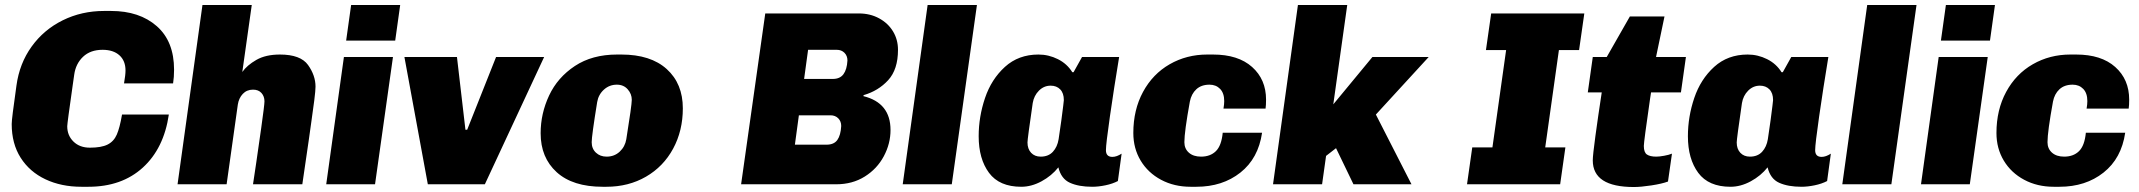

<svg xmlns="http://www.w3.org/2000/svg" viewBox="-20 -740 8589 771"><path d="M679 -460Q679 -430 675 -405H478Q484 -439 484 -457Q484 -496 459.5 -518Q435 -540 392 -540Q343 -540 313.5 -512Q284 -484 278 -440L272 -398Q250 -244 250 -233Q250 -196 275 -171.5Q300 -147 341 -147Q387 -147 412 -159.5Q437 -172 449 -199.5Q461 -227 470 -280H658Q638 -144 553.5 -67Q469 10 335 10H307Q226 10 162.5 -20Q99 -50 63 -106.5Q27 -163 27 -242Q27 -253 31.5 -289Q36 -325 46 -396Q58 -485 107 -553Q156 -621 232 -658.5Q308 -696 398 -696H426Q540 -696 609.5 -635Q679 -574 679 -460Z M1247 -392Q1247 -377 1242 -337Q1237 -297 1230.5 -253Q1224 -209 1220 -178L1194 0H996L1009 -87Q1016 -134 1029 -226.5Q1042 -319 1042 -333Q1042 -353 1030 -366.5Q1018 -380 996 -380Q971 -380 955 -363Q939 -346 935 -320L890 0H693L793 -720H991L953 -451Q972 -478 1009.5 -499.5Q1047 -521 1104 -521Q1187 -521 1217 -479Q1247 -437 1247 -392Z M1567 -577H1370L1390 -720H1587ZM1486 0H1290L1361 -511H1558Z M1849 -219H1856L1972 -511H2165L1927 0H1698L1604 -511H1815Z M2722 -305Q2722 -215 2683 -143Q2644 -71 2574 -30.5Q2504 10 2415 10H2400Q2280 10 2215.5 -48.5Q2151 -107 2151 -205Q2151 -284 2185 -356.5Q2219 -429 2288.5 -475Q2358 -521 2458 -521H2475Q2593 -521 2657.5 -462.5Q2722 -404 2722 -305ZM2378 -330Q2356 -194 2356 -169Q2356 -143 2373 -127Q2390 -111 2416 -111Q2447 -111 2468.5 -131Q2490 -151 2495 -181Q2517 -318 2517 -339Q2517 -363 2500.5 -381.5Q2484 -400 2457 -400Q2427 -400 2405 -380Q2383 -360 2378 -330Z M3586 -540Q3586 -461 3546.5 -418Q3507 -375 3448 -358L3447 -354Q3556 -327 3556 -218Q3556 -163 3529 -112.5Q3502 -62 3452.5 -31Q3403 0 3338 0H2956L3053 -686H3429Q3474 -686 3510 -666.5Q3546 -647 3566 -614Q3586 -581 3586 -540ZM3383 -497Q3383 -516 3371 -528Q3359 -540 3340 -540H3225L3209 -423H3324Q3353 -423 3367 -442Q3381 -461 3383 -497ZM3358 -234Q3358 -253 3346 -265Q3334 -277 3315 -277H3188L3172 -159H3299Q3329 -159 3342.5 -178Q3356 -197 3358 -234Z M3903 -720 3802 0H3605L3705 -720Z M4286 -450H4291L4325 -511H4474Q4453 -384 4437 -272.5Q4421 -161 4421 -137Q4421 -110 4447 -110Q4464 -110 4484 -123L4469 -13Q4448 -2 4419.5 4Q4391 10 4366 10Q4312 10 4276.5 -6Q4241 -22 4230 -68Q4203 -34 4162.5 -12Q4122 10 4081 10Q3993 10 3951.5 -46Q3910 -102 3910 -193Q3910 -271 3935.5 -346.5Q3961 -422 4015.5 -471.5Q4070 -521 4150 -521Q4191 -521 4228 -502.5Q4265 -484 4286 -450ZM4127 -326Q4106 -182 4106 -168Q4106 -142 4120.5 -126.5Q4135 -111 4159 -111Q4190 -111 4208 -130.5Q4226 -150 4231 -181L4242 -257Q4252 -333 4252 -338Q4252 -366 4237.5 -381Q4223 -396 4199 -396Q4172 -396 4152 -376Q4132 -356 4127 -326Z M5064 -340Q5064 -317 5062 -304H4893Q4896 -321 4896 -334Q4896 -366 4879.5 -383Q4863 -400 4837 -400Q4804 -400 4784 -381.5Q4764 -363 4758 -332Q4736 -211 4736 -169Q4736 -143 4754 -127Q4772 -111 4803 -111Q4840 -111 4862.5 -133Q4885 -155 4890 -207H5048Q5033 -104 4961 -47Q4889 10 4784 10H4761Q4695 10 4642.5 -18Q4590 -46 4560.5 -95Q4531 -144 4531 -206Q4531 -299 4570 -371Q4609 -443 4677 -482Q4745 -521 4828 -521H4851Q4952 -521 5008 -471Q5064 -421 5064 -340Z M5334 -321 5491 -511H5717L5505 -280L5648 0H5415L5345 -145L5305 -114L5289 0H5092L5192 -720H5390Z M6321 -539H6240L6185 -148H6266L6245 0H5871L5892 -148H5973L6028 -539H5947L5968 -686H6342Z M6664 -674 6630 -511H6750L6730 -369H6610L6606 -343Q6581 -170 6581 -154Q6581 -128 6593.5 -119.5Q6606 -111 6631 -111Q6643 -111 6662.5 -114.5Q6682 -118 6694 -123L6678 -11Q6654 -2 6611.5 4.5Q6569 11 6541 11Q6376 11 6376 -96Q6376 -116 6386.5 -193.5Q6397 -271 6412 -369H6356L6376 -511H6432L6525 -674Z M7134 -450H7139L7173 -511H7322Q7301 -384 7285 -272.5Q7269 -161 7269 -137Q7269 -110 7295 -110Q7312 -110 7332 -123L7317 -13Q7296 -2 7267.5 4Q7239 10 7214 10Q7160 10 7124.5 -6Q7089 -22 7078 -68Q7051 -34 7010.5 -12Q6970 10 6929 10Q6841 10 6799.5 -46Q6758 -102 6758 -193Q6758 -271 6783.5 -346.5Q6809 -422 6863.5 -471.5Q6918 -521 6998 -521Q7039 -521 7076 -502.5Q7113 -484 7134 -450ZM6975 -326Q6954 -182 6954 -168Q6954 -142 6968.5 -126.5Q6983 -111 7007 -111Q7038 -111 7056 -130.5Q7074 -150 7079 -181L7090 -257Q7100 -333 7100 -338Q7100 -366 7085.5 -381Q7071 -396 7047 -396Q7020 -396 7000 -376Q6980 -356 6975 -326Z M7676 -720 7575 0H7378L7478 -720Z M7971 -577H7774L7794 -720H7991ZM7890 0H7694L7765 -511H7962Z M8530 -340Q8530 -317 8528 -304H8359Q8362 -321 8362 -334Q8362 -366 8345.5 -383Q8329 -400 8303 -400Q8270 -400 8250 -381.5Q8230 -363 8224 -332Q8202 -211 8202 -169Q8202 -143 8220 -127Q8238 -111 8269 -111Q8306 -111 8328.5 -133Q8351 -155 8356 -207H8514Q8499 -104 8427 -47Q8355 10 8250 10H8227Q8161 10 8108.5 -18Q8056 -46 8026.5 -95Q7997 -144 7997 -206Q7997 -299 8036 -371Q8075 -443 8143 -482Q8211 -521 8294 -521H8317Q8418 -521 8474 -471Q8530 -421 8530 -340Z"/></svg>

Font: Chivo Black Italic
Style: Regular
Weight: 900
Italic angle: -8.05°
Designer: Hector Gatti
Foundry: Omnibus-Type
Version: Version 1.007